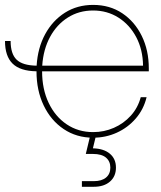

<svg xmlns="http://www.w3.org/2000/svg" viewBox="-20 -543 645 768"><path d="M352.5 7.8Q286.1 7.8 234.9 -26.6Q183.6 -61 154.8 -121.1Q126 -181.2 126 -257.8Q60.5 -258.8 30.3 -288.6Q0 -318.4 0 -378.9H22.5Q22.5 -327.6 46.4 -304.4Q70.3 -281.2 126.5 -280.3Q130.9 -351.6 160.6 -406.2Q190.4 -460.9 239.7 -492.2Q289.1 -523.4 352.5 -523.4Q418.9 -523.4 469 -490Q519 -456.5 547.1 -399.2Q575.2 -341.8 575.2 -269.5V-257.8H148.4Q148.4 -186.5 174.6 -131.6Q200.7 -76.7 246.8 -45.7Q293 -14.6 352.5 -14.6Q396.5 -14.6 435.5 -31.7Q474.6 -48.8 503.2 -80.3Q531.7 -111.8 543 -154.3H566.4Q554.7 -105.5 522.9 -68.8Q491.2 -32.2 447 -12.2Q402.8 7.8 352.5 7.8ZM148.9 -280.3H552.2Q551.3 -344.7 524.9 -394.5Q498.5 -444.3 453.6 -472.7Q408.7 -501 352.5 -501Q295.9 -501 251.5 -472.9Q207 -444.8 180.2 -395.3Q153.3 -345.7 148.9 -280.3ZM307.6 204.1V181.6H355.5Q386.7 181.6 404.1 167.2Q421.4 152.8 421.4 127.4Q421.4 102.5 404.1 87.6Q386.7 72.8 352.1 72.8H323.2L342.8 -8.8H363.8V0L351.6 50.3Q395 51.3 419.4 71.8Q443.8 92.3 443.8 127.4Q443.8 162.6 419.9 183.3Q396 204.1 355.5 204.1Z"/></svg>

Font: Inter Display Thin
Style: Regular
Weight: 100
Designer: Rasmus Andersson
Foundry: rsms
Version: Version 4.000;git-a52131595